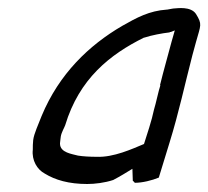

<svg xmlns="http://www.w3.org/2000/svg" viewBox="-20 -446 521 480"><path d="M63 -96C62 -87 62 -80 62 -72C59 -45 73 -22 92 -12C118 4 152 14 198 14C217 14 242 11 263 4C270 0 282 -6 288 -10L311 -24L312 6C312 6 315 8 317 11C336 11 360 5 377 -2L404 -90C427 -164 442 -235 461 -308L470 -341C482 -384 486 -385 470 -411C457 -431 422 -425 417 -425C412 -425 405 -423 398 -422H397C353 -419 322 -402 285 -381C203 -333 128 -262 84 -156C76 -135 65 -112 63 -96ZM132 -105C134 -116 141 -127 143 -133C178 -249 255 -310 340 -352H341C359 -358 386 -363 404 -365L405 -366H407L417 -370L409 -342C399 -304 389 -270 380 -233H381C376 -218 370 -188 365 -172C362 -158 358 -143 353 -127L340 -86C311 -74 264 -52 221 -54C205 -54 187 -55 175 -57C161 -61 130 -64 130 -87V-88C131 -94 131 -100 132 -105ZM218 -47ZM290 -16ZM408 -342H409ZM346 -108H347Z"/></svg>

Font: SolarCharger
Style: 352
Weight: 300
Designer: Mew Too
Foundry: Cannot Into Space Fonts/KineticPlasma Fonts
Version: Version 1.100